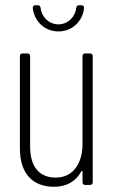

<svg xmlns="http://www.w3.org/2000/svg" viewBox="-20 -706 454 733"><path d="M203 -586C256 -586 296 -625 301 -676C301 -682 297 -686 291 -686H282C276 -686 272 -683 271 -676C267 -640 238 -613 203 -613C168 -613 139 -640 135 -676C134 -683 130 -686 124 -686H115C109 -686 105 -682 105 -676C110 -625 151 -586 203 -586ZM295 -492V-157C295 -77 255 -28 193 -28C131 -28 95 -68 95 -147V-492C95 -498 91 -502 85 -502H66C60 -502 56 -498 56 -492V-139C56 -40 108 7 186 7C232 7 269 -12 290 -51C292 -55 295 -54 295 -50V-10C295 -4 299 0 305 0H324C330 0 334 -4 334 -10V-492C334 -498 330 -502 324 -502H305C299 -502 295 -498 295 -492Z"/></svg>

Font: Barlow Condensed ExtraLight
Style: Regular
Weight: 275
Width: 3
Designer: Jeremy Tribby
Foundry: Tribby Type
Version: Version 1.422;hotconv 1.0.109;makeotfexe 2.5.65596